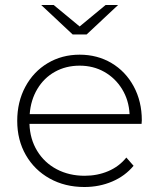

<svg xmlns="http://www.w3.org/2000/svg" viewBox="-20 -745 637 769"><path d="M49 -261Q49 -337 81.5 -397.5Q114 -458 171 -492Q228 -526 299 -526Q370 -526 426.5 -492.5Q483 -459 515.5 -399Q548 -339 548 -263L547 -249H98Q100 -188 129 -140.5Q158 -93 207.5 -67Q257 -41 319 -41Q370 -41 413.5 -59.5Q457 -78 486 -114L515 -81Q481 -40 429.5 -18Q378 4 318 4Q240 4 179 -30Q118 -64 83.5 -124Q49 -184 49 -261ZM499 -288Q496 -344 469 -388Q442 -432 398 -457Q354 -482 299 -482Q244 -482 200 -457.5Q156 -433 129.5 -388.5Q103 -344 99 -288ZM145 -725H195L299 -639L403 -725H453L327 -607H271Z"/></svg>

Font: Goldbeck Next Light
Style: Regular
Weight: 300
Designer: Julieta Ulanovsky
Foundry: Julieta Ulanovsky
Version: Version 7.200